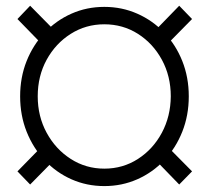

<svg xmlns="http://www.w3.org/2000/svg" viewBox="-20 -626 717 656"><path d="M336.4 9.8Q276.4 9.8 224.1 -13.4Q171.9 -36.6 132.6 -78.4Q93.3 -120.1 71 -176Q48.8 -231.9 48.8 -296.9Q48.8 -361.8 71 -417.5Q93.3 -473.1 132.6 -514.6Q171.9 -556.2 224.1 -579.3Q276.4 -602.5 336.4 -602.5Q396.5 -602.5 449 -579.3Q501.5 -556.2 541 -514.6Q580.6 -473.1 602.8 -417.5Q625 -361.8 625 -296.9Q625 -231.9 602.8 -176Q580.6 -120.1 541 -78.4Q501.5 -36.6 449 -13.4Q396.5 9.8 336.4 9.8ZM336.4 -49.8Q399.9 -49.8 451.4 -83Q502.9 -116.2 533 -172.4Q563 -228.5 563.5 -296.9Q563.5 -365.7 533.2 -421.6Q502.9 -477.5 451.4 -510.3Q399.9 -543 336.4 -543Q273.4 -543 221.7 -510.3Q169.9 -477.5 139.4 -421.9Q108.9 -366.2 108.9 -296.9Q108.9 -228.5 139.4 -172.4Q169.9 -116.2 221.7 -83Q273.4 -49.8 336.4 -49.8ZM541.5 -464.8 499 -510.3 592.3 -606.4 636.2 -561ZM592.3 4.4 499 -91.8 541.5 -136.2 636.2 -40.5ZM83 4.4 39.6 -40.5 133.3 -136.2 177.7 -91.8ZM133.3 -464.8 39.6 -561 83 -606.4 177.7 -510.3Z"/></svg>

Font: Inter 28pt Light
Style: Regular
Weight: 300
Designer: Rasmus Andersson
Foundry: rsms
Version: Version 4.001;git-66647c0bb